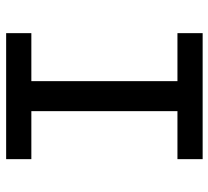

<svg xmlns="http://www.w3.org/2000/svg" viewBox="-48 -648 695 640"><g transform="rotate(90 300.0 -327.5)"><path d="M90 0V-84H250V-571H90V-655H510V-571H350V-84H510V0Z"/></g></svg>

Font: SauceCodePro Nerd Font Mono
Style: Regular
Weight: 500
Monospace: yes
Designer: Paul D. Hunt, Teo Tuominen
Foundry: Adobe Systems Incorporated
Version: Version 2.030;PS 1.000;hotconv 16.6.51;makeotf.lib2.5.65220;